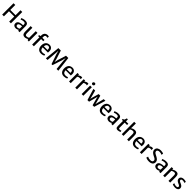

<svg xmlns="http://www.w3.org/2000/svg" viewBox="1388 -4853 8894 8894"><g transform="rotate(45 5834.5 -406.5)"><path d="M95.2 0V-743.2H209V-418.9H553.7V-743.2H668V0H553.7V-332H209V0Z M981 7.8Q905.3 7.8 857.7 -34.7Q810.1 -77.1 810.1 -149.4Q810.1 -202.1 838.6 -240.7Q867.2 -279.3 918 -300.3Q1008.8 -336.4 1130.9 -336.4V-391.6Q1130.9 -420.4 1124.3 -438.2Q1117.7 -456.1 1101.8 -465.6Q1085.9 -475.1 1065.9 -478.3Q1045.9 -481.4 1013.7 -481.4Q978 -481.4 930.2 -468.3Q882.3 -455.1 861.3 -440.9L834.5 -513.2Q857.9 -527.8 921.1 -546.4Q984.4 -564.9 1042 -564.9Q1080.6 -564.9 1109.9 -560.3Q1139.2 -555.7 1165 -543.7Q1190.9 -531.7 1207.3 -512Q1223.6 -492.2 1233.2 -460.4Q1242.7 -428.7 1242.7 -385.7V7.8H1194.8Q1178.2 7.8 1169.7 6.6Q1161.1 5.4 1152.8 0.5Q1144.5 -4.4 1141.1 -14.9Q1137.7 -25.4 1137.7 -43V-46.9Q1112.8 -24.4 1070.3 -8.3Q1027.8 7.8 981 7.8ZM1015.6 -74.2Q1048.8 -74.2 1085 -87.6Q1121.1 -101.1 1130.9 -112.3V-267.1Q1095.7 -267.1 1052 -260.3Q1008.3 -253.4 981.4 -240.7Q952.1 -227.1 936.3 -208Q920.4 -189 920.4 -159.2Q920.4 -74.2 1015.6 -74.2Z M1571.8 7.8Q1529.8 7.8 1499.8 -3.9Q1469.7 -15.6 1451.7 -34.9Q1433.6 -54.2 1423.1 -85.9Q1412.6 -117.7 1408.9 -151.4Q1405.3 -185.1 1405.3 -231.4V-556.6H1517.1V-231Q1517.1 -190.9 1521 -164.3Q1524.9 -137.7 1531.5 -121.3Q1538.1 -105 1551.5 -96.7Q1564.9 -88.4 1579.3 -85.7Q1593.8 -83 1617.7 -83Q1646.5 -83 1682.6 -95.5Q1718.8 -107.9 1738.8 -121.1V-556.6H1851.1V7.8H1804.2Q1775.9 7.8 1763.7 0Q1751.5 -7.8 1751.5 -34.7V-48.8Q1714.4 -25.4 1664.3 -8.8Q1614.3 7.8 1571.8 7.8Z M2059.1 0V-473.1H1975.6V-535.6L2059.1 -556.6V-605.5Q2059.1 -653.3 2072 -691.4Q2085 -729.5 2105.7 -753.4Q2126.5 -777.3 2154.3 -793Q2182.1 -808.6 2210.2 -814.9Q2238.3 -821.3 2267.6 -821.3Q2313.5 -821.3 2343.3 -810.5V-723.1Q2314 -732.9 2255.4 -732.9Q2216.8 -732.9 2194.1 -706.1Q2171.4 -679.2 2171.4 -627.9V-556.6H2312.5V-473.1H2171.4V0Z M2635.3 7.8Q2516.1 7.8 2451.4 -67.6Q2386.7 -143.1 2386.7 -279.3Q2386.7 -340.3 2403.1 -391.8Q2419.4 -443.4 2450.2 -481.4Q2481 -519.5 2529.1 -541.5Q2577.1 -563.5 2637.2 -564.5Q2724.6 -565.9 2782.7 -511Q2840.8 -456.1 2844.2 -353.5Q2844.2 -278.8 2838.9 -253.9H2496.1Q2496.1 -252.4 2496.3 -249.8Q2496.6 -247.1 2496.6 -245.6Q2504.9 -76.2 2665 -76.2Q2695.3 -76.2 2740 -85.4Q2784.7 -94.7 2804.2 -106L2825.2 -42.5Q2798.3 -20.5 2743.2 -6.3Q2688 7.8 2635.3 7.8ZM2631.3 -486.3Q2578.1 -486.3 2543 -448.5Q2507.8 -410.6 2499 -326.2H2739.3Q2749 -486.3 2631.3 -486.3Z M2958 0.5 3033.7 -743.2H3193.4L3328.6 -321.3L3366.7 -162.1L3402.8 -321.3L3532.2 -743.2H3684.1L3773.4 0H3659.7L3614.7 -459L3601.1 -659.2L3551.8 -458.5L3399.4 6.8H3334L3174.3 -458.5L3120.6 -658.7L3107.4 -459L3067.9 0Z M4135.3 7.8Q4016.1 7.8 3951.4 -67.6Q3886.7 -143.1 3886.7 -279.3Q3886.7 -340.3 3903.1 -391.8Q3919.4 -443.4 3950.2 -481.4Q3981 -519.5 4029.1 -541.5Q4077.1 -563.5 4137.2 -564.5Q4224.6 -565.9 4282.7 -511Q4340.8 -456.1 4344.2 -353.5Q4344.2 -278.8 4338.9 -253.9H3996.1Q3996.1 -252.4 3996.3 -249.8Q3996.6 -247.1 3996.6 -245.6Q4004.9 -76.2 4165 -76.2Q4195.3 -76.2 4240 -85.4Q4284.7 -94.7 4304.2 -106L4325.2 -42.5Q4298.3 -20.5 4243.2 -6.3Q4188 7.8 4135.3 7.8ZM4131.3 -486.3Q4078.1 -486.3 4043 -448.5Q4007.8 -410.6 3999 -326.2H4239.3Q4249 -486.3 4131.3 -486.3Z M4475.6 0V-555.7H4569.8L4577.1 -492.2Q4594.7 -517.6 4639.4 -541.3Q4684.1 -564.9 4728.5 -564.9Q4766.6 -564.9 4781.7 -558.1V-452.6Q4757.8 -465.8 4709.5 -465.8Q4638.2 -465.8 4587.9 -419.4V0Z M4882.3 0V-555.7H4976.6L4983.9 -492.2Q5001.5 -517.6 5046.1 -541.3Q5090.8 -564.9 5135.3 -564.9Q5173.3 -564.9 5188.5 -558.1V-452.6Q5164.6 -465.8 5116.2 -465.8Q5044.9 -465.8 4994.6 -419.4V0Z M5300.8 0V-555.7H5412.6V0ZM5353 -655.8Q5323.2 -655.8 5302.7 -674.3Q5282.2 -692.9 5282.2 -723.1Q5282.2 -754.9 5307.4 -777.8Q5332.5 -800.8 5363.3 -800.8Q5397.5 -800.8 5415.8 -782Q5434.1 -763.2 5434.1 -733.4Q5434.1 -699.7 5409.9 -677.7Q5385.7 -655.8 5353 -655.8Z M5688 7.8 5518.1 -556.6H5629.4L5717.3 -229.5L5742.2 -122.1L5765.6 -229L5858.9 -556.6H5966.8L6057.1 -229.5L6081.5 -121.1L6106.4 -226.6L6191.4 -556.6H6300.3L6129.9 7.8H6026.9L5928.7 -351.1L5910.2 -440.4L5890.6 -351.1L5793.9 7.8Z M6607.4 7.8Q6488.3 7.8 6423.6 -67.6Q6358.9 -143.1 6358.9 -279.3Q6358.9 -340.3 6375.2 -391.8Q6391.6 -443.4 6422.4 -481.4Q6453.1 -519.5 6501.2 -541.5Q6549.3 -563.5 6609.4 -564.5Q6696.8 -565.9 6754.9 -511Q6813 -456.1 6816.4 -353.5Q6816.4 -278.8 6811 -253.9H6468.3Q6468.3 -252.4 6468.5 -249.8Q6468.8 -247.1 6468.8 -245.6Q6477.1 -76.2 6637.2 -76.2Q6667.5 -76.2 6712.2 -85.4Q6756.8 -94.7 6776.4 -106L6797.4 -42.5Q6770.5 -20.5 6715.3 -6.3Q6660.2 7.8 6607.4 7.8ZM6603.5 -486.3Q6550.3 -486.3 6515.1 -448.5Q6480 -410.6 6471.2 -326.2H6711.4Q6721.2 -486.3 6603.5 -486.3Z M7082.5 7.8Q7006.8 7.8 6959.2 -34.7Q6911.6 -77.1 6911.6 -149.4Q6911.6 -202.1 6940.2 -240.7Q6968.8 -279.3 7019.5 -300.3Q7110.4 -336.4 7232.4 -336.4V-391.6Q7232.4 -420.4 7225.8 -438.2Q7219.2 -456.1 7203.4 -465.6Q7187.5 -475.1 7167.5 -478.3Q7147.5 -481.4 7115.2 -481.4Q7079.6 -481.4 7031.7 -468.3Q6983.9 -455.1 6962.9 -440.9L6936 -513.2Q6959.5 -527.8 7022.7 -546.4Q7085.9 -564.9 7143.6 -564.9Q7182.1 -564.9 7211.4 -560.3Q7240.7 -555.7 7266.6 -543.7Q7292.5 -531.7 7308.8 -512Q7325.2 -492.2 7334.7 -460.4Q7344.2 -428.7 7344.2 -385.7V7.8H7296.4Q7279.8 7.8 7271.2 6.6Q7262.7 5.4 7254.4 0.5Q7246.1 -4.4 7242.7 -14.9Q7239.3 -25.4 7239.3 -43V-46.9Q7214.4 -24.4 7171.9 -8.3Q7129.4 7.8 7082.5 7.8ZM7117.2 -74.2Q7150.4 -74.2 7186.5 -87.6Q7222.7 -101.1 7232.4 -112.3V-267.1Q7197.3 -267.1 7153.6 -260.3Q7109.9 -253.4 7083 -240.7Q7053.7 -227.1 7037.8 -208Q7022 -189 7022 -159.2Q7022 -74.2 7117.2 -74.2Z M7665 7.8Q7635.3 7.8 7613 1.5Q7590.8 -4.9 7572.3 -20.3Q7553.7 -35.6 7544.2 -64.5Q7534.7 -93.3 7534.7 -135.3V-473.1H7462.9V-533.7Q7468.8 -535.2 7479.7 -538.3Q7490.7 -541.5 7495.1 -542.7Q7499.5 -543.9 7507.3 -546.6Q7515.1 -549.3 7518.6 -551.3Q7522 -553.2 7527.3 -556.4Q7532.7 -559.6 7535.4 -563Q7538.1 -566.4 7541 -571.3Q7543.9 -576.2 7546.4 -582Q7550.3 -591.8 7579.1 -683.6H7646.5V-556.6H7802.7V-473.1H7646.5V-196.3Q7646.5 -162.6 7647.9 -143.3Q7649.4 -124 7652.6 -110.4Q7655.8 -96.7 7663.6 -91.1Q7671.4 -85.4 7680.9 -83.5Q7690.4 -81.5 7708 -81.5Q7729 -81.5 7758.5 -88.1Q7788.1 -94.7 7802.2 -102.1L7821.3 -38.1Q7797.4 -20.5 7751.7 -6.3Q7706.1 7.8 7665 7.8Z M7930.2 0V-812.5H8042V-581.5L8037.1 -501.5Q8071.8 -526.4 8122.8 -544.9Q8173.8 -563.5 8223.1 -564.9Q8314 -566.9 8354.2 -513.9Q8394.5 -460.9 8394.5 -339.8V0H8282.2V-346.2Q8282.2 -416.5 8259.3 -445.8Q8236.3 -475.1 8176.3 -472.2Q8147.5 -471.2 8110.1 -458Q8072.8 -444.8 8042 -422.4V0Z M8774.9 7.8Q8655.8 7.8 8591.1 -67.6Q8526.4 -143.1 8526.4 -279.3Q8526.4 -340.3 8542.7 -391.8Q8559.1 -443.4 8589.8 -481.4Q8620.6 -519.5 8668.7 -541.5Q8716.8 -563.5 8776.9 -564.5Q8864.3 -565.9 8922.4 -511Q8980.5 -456.1 8983.9 -353.5Q8983.9 -278.8 8978.5 -253.9H8635.7Q8635.7 -252.4 8636 -249.8Q8636.2 -247.1 8636.2 -245.6Q8644.5 -76.2 8804.7 -76.2Q8835 -76.2 8879.6 -85.4Q8924.3 -94.7 8943.8 -106L8964.8 -42.5Q8938 -20.5 8882.8 -6.3Q8827.6 7.8 8774.9 7.8ZM8771 -486.3Q8717.8 -486.3 8682.6 -448.5Q8647.5 -410.6 8638.7 -326.2H8878.9Q8888.7 -486.3 8771 -486.3Z M9115.2 0V-555.7H9209.5L9216.8 -492.2Q9234.4 -517.6 9279.1 -541.3Q9323.7 -564.9 9368.2 -564.9Q9406.2 -564.9 9421.4 -558.1V-452.6Q9397.5 -465.8 9349.1 -465.8Q9277.8 -465.8 9227.5 -419.4V0Z M9712.4 7.8Q9644.5 7.8 9585.2 -5.9Q9525.9 -19.5 9502.4 -34.7L9528.3 -127.4Q9558.1 -109.4 9607.2 -95.7Q9656.2 -82 9704.6 -82Q9850.1 -82 9850.1 -182.6Q9850.1 -195.8 9847.7 -207.5Q9845.2 -219.2 9838.6 -230Q9832 -240.7 9825.9 -249Q9819.8 -257.3 9806.6 -267.1Q9793.5 -276.9 9783.9 -283.4Q9774.4 -290 9755.1 -300.3Q9735.8 -310.5 9723.1 -316.9Q9710.4 -323.2 9685.5 -335.4Q9500.5 -425.3 9500.5 -559.6Q9500.5 -610.4 9521.7 -648.7Q9543 -687 9579.1 -708.7Q9615.2 -730.5 9658 -740.7Q9700.7 -751 9749 -751Q9811 -751 9855.7 -739.5Q9900.4 -728 9924.3 -712.4L9901.9 -623Q9871.1 -641.6 9836.7 -652.1Q9802.2 -662.6 9748.5 -662.6Q9691.4 -662.6 9650.4 -639.9Q9609.4 -617.2 9609.4 -573.7Q9609.4 -552.2 9615 -535.4Q9620.6 -518.6 9629.9 -505.6Q9639.2 -492.7 9659.4 -478.3Q9679.7 -463.9 9700 -452.4Q9720.2 -440.9 9756.3 -422.4Q9792 -404.3 9815.9 -390.6Q9839.8 -377 9870.1 -355Q9900.4 -333 9918.5 -311.3Q9936.5 -289.6 9949.2 -259.5Q9961.9 -229.5 9961.9 -195.8Q9961.9 -95.7 9894.5 -43.9Q9827.1 7.8 9712.4 7.8Z M10214.8 7.8Q10139.2 7.8 10091.6 -34.7Q10043.9 -77.1 10043.9 -149.4Q10043.9 -202.1 10072.5 -240.7Q10101.1 -279.3 10151.9 -300.3Q10242.7 -336.4 10364.7 -336.4V-391.6Q10364.7 -420.4 10358.2 -438.2Q10351.6 -456.1 10335.7 -465.6Q10319.8 -475.1 10299.8 -478.3Q10279.8 -481.4 10247.6 -481.4Q10211.9 -481.4 10164.1 -468.3Q10116.2 -455.1 10095.2 -440.9L10068.4 -513.2Q10091.8 -527.8 10155 -546.4Q10218.3 -564.9 10275.9 -564.9Q10314.5 -564.9 10343.8 -560.3Q10373 -555.7 10398.9 -543.7Q10424.8 -531.7 10441.2 -512Q10457.5 -492.2 10467 -460.4Q10476.6 -428.7 10476.6 -385.7V7.8H10428.7Q10412.1 7.8 10403.6 6.6Q10395 5.4 10386.7 0.5Q10378.4 -4.4 10375 -14.9Q10371.6 -25.4 10371.6 -43V-46.9Q10346.7 -24.4 10304.2 -8.3Q10261.7 7.8 10214.8 7.8ZM10249.5 -74.2Q10282.7 -74.2 10318.8 -87.6Q10355 -101.1 10364.7 -112.3V-267.1Q10329.6 -267.1 10285.9 -260.3Q10242.2 -253.4 10215.3 -240.7Q10186 -227.1 10170.2 -208Q10154.3 -189 10154.3 -159.2Q10154.3 -74.2 10249.5 -74.2Z M10642.6 0V-555.7H10742.7L10743.2 -497.1Q10780.3 -522.5 10833.5 -543Q10886.7 -563.5 10936.5 -564.9Q11026.4 -567.4 11064.2 -518.1Q11102.1 -468.8 11102.1 -347.2V0H10990.2V-346.2Q10990.2 -418.9 10969.7 -447.8Q10949.2 -476.6 10888.2 -473.1Q10859.4 -472.2 10822.3 -458.5Q10785.2 -444.8 10754.4 -422.4V0Z M11241.7 -32.2 11258.3 -114.7Q11274.4 -103.5 11321.3 -88.9Q11368.2 -74.2 11415 -73.7Q11463.4 -73.2 11489 -90.8Q11514.6 -108.4 11514.6 -140.6Q11514.6 -156.7 11506.3 -170.7Q11498 -184.6 11480.5 -196.5Q11462.9 -208.5 11445.1 -217.5Q11427.2 -226.6 11399.9 -237.8Q11325.2 -269 11284.7 -311.5Q11244.1 -354 11244.6 -418.9Q11245.1 -466.3 11273.2 -499.8Q11301.3 -533.2 11346.2 -548.8Q11391.1 -564.5 11447.8 -564.5Q11493.7 -564.5 11533.9 -554.7Q11574.2 -544.9 11591.8 -535.2L11574.2 -451.7Q11560.5 -463.4 11525.1 -473.4Q11489.7 -483.4 11452.6 -483.4Q11402.8 -483.4 11376.2 -467.8Q11349.6 -452.1 11348.6 -424.8Q11347.7 -389.6 11373.5 -367.9Q11399.4 -346.2 11457 -323.2Q11482.4 -313 11503.2 -302.5Q11523.9 -292 11546.6 -276.1Q11569.3 -260.3 11584.5 -242.7Q11599.6 -225.1 11609.6 -200.7Q11619.6 -176.3 11619.6 -148.9Q11619.6 -73.7 11566.7 -33Q11513.7 7.8 11420.9 7.8Q11365.7 7.8 11314.7 -4.4Q11263.7 -16.6 11241.7 -32.2Z"/></g></svg>

Font: HaufeMerriweatherSans
Style: Regular
Weight: 400
Designer: Eben Sorkin ( eben@eyebytes.com )
Foundry: Eben Sorkin
Version: Version 1.56